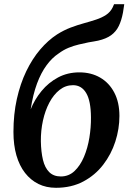

<svg xmlns="http://www.w3.org/2000/svg" viewBox="-20 -882 626 914"><path d="M571.5 -862 565.5 -822.5Q558.5 -785 545.5 -758.2Q532.5 -731.5 509.2 -714.5Q486 -697.5 447 -688.5Q437 -686.5 425.8 -684.5Q414.5 -682.5 402 -680.5Q380 -676 355.5 -670.2Q331 -664.5 306.5 -654.5Q282 -644.5 258.5 -627Q228 -607 201.8 -571.5Q175.5 -536 156.2 -484.2Q137 -432.5 126 -361.5Q145 -409 178 -449Q211 -489 256.2 -513.2Q301.5 -537.5 358 -537.5Q414 -537.5 457 -512.5Q500 -487.5 524.2 -441Q548.5 -394.5 548.5 -330Q548.5 -268.5 529 -208Q509.5 -147.5 471.2 -97.8Q433 -48 376.5 -18Q320 12 246.5 12Q200 12 163 -6.2Q126 -24.5 99.2 -58.8Q72.5 -93 58.2 -142.2Q44 -191.5 44 -254Q44 -338 60.2 -410.8Q76.5 -483.5 105 -542.8Q133.5 -602 171.2 -646.2Q209 -690.5 251.5 -718Q284 -738.5 316.5 -750.8Q349 -763 380 -771.5Q411 -780 437.5 -788.8Q464 -797.5 484.5 -810.8Q505 -824 516.5 -847L523 -862ZM327.5 -476.5Q292 -476.5 263.8 -454.2Q235.5 -432 215.2 -394Q195 -356 184.5 -308.2Q174 -260.5 174.5 -209.5Q175.5 -158.5 184.5 -121Q193.5 -83.5 214.2 -62.8Q235 -42 269.5 -42Q307.5 -42 334.8 -67.8Q362 -93.5 379.8 -135.5Q397.5 -177.5 405.5 -226.8Q413.5 -276 413 -323.5Q412.5 -402 390.2 -439.2Q368 -476.5 327.5 -476.5Z"/></svg>

Font: Merriweather 28pt SemiBold
Style: Italic
Weight: 600
Italic angle: -7.8°
Version: Version 2.101